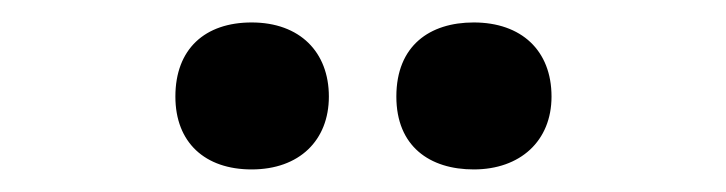

<svg xmlns="http://www.w3.org/2000/svg" viewBox="-20 -772 647 171"><path d="M136.2 -686C136.2 -645 162.6 -621.1 204.1 -621.1C246.6 -621.1 272.9 -647 272.9 -686C272.9 -725.6 247.1 -752 204.1 -752C162.6 -752 136.2 -728.5 136.2 -686ZM333 -686C333 -641.6 362.8 -621.1 401.9 -621.1C443.4 -621.1 471.2 -646.5 471.2 -686C471.2 -727.1 444.3 -752 401.9 -752C362.8 -752 333 -731.4 333 -686Z"/></svg>

Font: Noto Reveo Sans
Style: Bold
Weight: 700
Designer: Monotype Design team
Foundry: Monotype Imaging Inc.
Version: Version 1.04